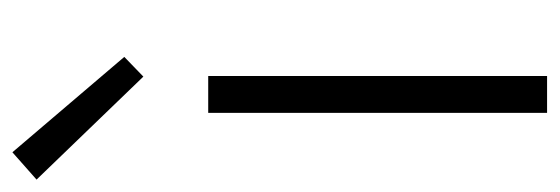

<svg xmlns="http://www.w3.org/2000/svg" viewBox="-314 -572 881 302"><g transform="rotate(-90 126.0 -420.5)"><path d="M100 0H158V-533H100ZM157 -635 188 -665 38 -841 -5 -803Z"/></g></svg>

Font: Genne Gothic Light
Style: Regular
Weight: 300
Designer: Ryoko NISHIZUKA (kana & ideographs); Paul D. Hunt (Latin, Greek & Cyrillic); Wenlong ZHANG (bopomofo); Sandoll Communica
Foundry: Adobe Systems Incorporated
Version: Version 1.004;PS 1.004;hotconv 16.6.51;makeotf.lib2.5.65220